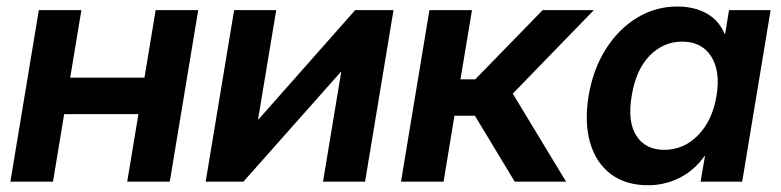

<svg xmlns="http://www.w3.org/2000/svg" viewBox="-20 -546 2348 577"><path d="M224.6 -515.6 190.9 -312.5H414.1L447.8 -515.6H575.7L490.2 0H362.3L396 -203.1H172.9L139.2 0H11.2L96.7 -515.6Z M1077.1 0H950.7L1005.4 -329.6H1003.9L711.4 0H598.1L683.6 -515.6H810.1L755.4 -186.5H756.3L1047.4 -515.6H1162.6Z M1185.1 0 1270.5 -515.6H1398.4L1363.8 -307.6H1408.2L1610.8 -515.6H1764.6L1521 -264.6L1681.2 0H1526.9L1407.2 -198.2H1345.7L1313 0Z M1927.7 10.7Q1860.4 10.7 1815.7 -22.9Q1771 -56.6 1753.4 -117.2Q1735.8 -177.7 1749 -258.3Q1762.2 -337.4 1800.3 -397.9Q1838.4 -458.5 1894 -492.4Q1949.7 -526.4 2015.6 -526.4Q2065.9 -526.4 2103 -505.9Q2140.1 -485.4 2157.7 -444.3H2159.2L2170.9 -515.6H2295.9L2210.4 0H2085.4L2098.6 -77.1H2097.2Q2066.4 -33.7 2022.2 -11.5Q1978 10.7 1927.7 10.7ZM1976.1 -95.7Q2035.2 -95.7 2078.1 -139.9Q2121.1 -184.1 2133.3 -258.3Q2145.5 -332 2117.2 -376.5Q2088.9 -420.9 2029.8 -420.9Q1973.6 -420.9 1932.4 -378.7Q1891.1 -336.4 1878.4 -258.3Q1865.2 -179.7 1892.6 -137.7Q1919.9 -95.7 1976.1 -95.7Z"/></svg>

Font: Inter Display Semi Bold
Style: Italic
Weight: 600
Italic angle: -9.39999°
Designer: Rasmus Andersson
Foundry: rsms
Version: Version 4.000;git-4fc901f